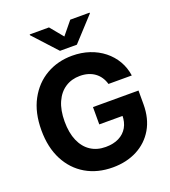

<svg xmlns="http://www.w3.org/2000/svg" viewBox="-169 -1075 1065 1206"><g transform="rotate(-20 364.0 -472.0)"><path d="M377.3 9.8Q275.1 9.8 197.7 -35.5Q120.3 -80.8 77.1 -164.4Q33.8 -247.9 33.8 -362.7Q33.8 -480.9 79 -564.7Q124.1 -648.5 201.2 -692.9Q278.2 -737.3 374.4 -737.3Q436.1 -737.3 489.3 -719.5Q542.5 -701.7 583.9 -668.8Q625.3 -635.8 651.4 -591.1Q677.5 -546.3 685.2 -492.4H529.3Q522 -518 508.4 -538.2Q494.9 -558.4 475.4 -572.5Q456 -586.6 431.3 -594Q406.6 -601.4 376.8 -601.4Q321.4 -601.4 279.1 -573.8Q236.8 -546.2 213.2 -493.2Q189.6 -440.1 189.6 -364.5Q189.6 -288.4 212.9 -235.2Q236.1 -181.9 278.5 -154.1Q320.8 -126.2 378.5 -126.2Q430.5 -126.2 467.4 -144.8Q504.4 -163.5 524.1 -197.6Q543.8 -231.7 543.8 -278.1L575.2 -273.4H388.1V-389.1H692.4V-297.5Q692.4 -201.8 652 -133Q611.5 -64.2 540.3 -27.2Q469 9.8 377.3 9.8ZM299.6 -953.9 370.9 -867.2 441.8 -953.9H571.1V-948.6L427.1 -792H314.3L170.7 -948.6V-953.9Z"/></g></svg>

Font: Inter Tight
Style: Regular
Weight: 400
Designer: Rasmus Andersson
Foundry: rsms
Version: Version 3.002